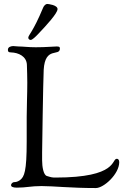

<svg xmlns="http://www.w3.org/2000/svg" viewBox="-20 -946 643 971"><path d="M123 -755C123 -749 129 -744 135 -744C143 -744 159 -759 174 -775C215 -818 271 -879 271 -900C271 -921 223 -926 219 -926C215 -926 205 -923 198 -907C146 -782 123 -769 123 -755ZM20 -695C20 -687 21 -681 35 -681C74 -680 114 -661 116 -619C117 -587 118 -557 118 -528C118 -466 115 -410 115 -355V-231C115 -78 103 -52 81 -35C67 -25 56 -25 52 -25C47 -25 36 -20 36 -9C36 -2 45 3 65 3C114 3 135 -5 190 -5C251 -5 337 5 465 5C505 5 583 -66 583 -126C583 -138 577 -143 571 -143C542 -143 579 -48 260 -48C245 -48 239 -49 217 -56C200 -61 193 -102 193 -135V-175C193 -186 198 -531 201 -593C208 -714 283 -658 283 -701C283 -709 279 -711 266 -711C248 -711 215 -707 161 -707C121 -707 98 -711 74 -711C64 -711 55 -713 47 -713C39 -713 20 -710 20 -695Z"/></svg>

Font: OFL Sorts Mill Goudy
Style: Regular
Weight: 500
Version: Version 003.000